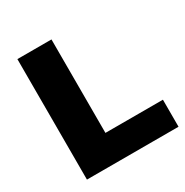

<svg xmlns="http://www.w3.org/2000/svg" viewBox="-161 -833 933 966"><g transform="rotate(-30 305.0 -350.0)"><path d="M70 -700H268V-157H602V0H70Z"/></g></svg>

Font: CMG Sans ExtraBold
Style: Regular
Weight: 800
Designer: Julieta Ulanovsky
Foundry: Julieta Ulanovsky
Version: Version 7.200